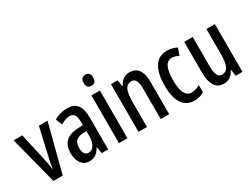

<svg xmlns="http://www.w3.org/2000/svg" viewBox="-59 -1308 2462 1881"><g transform="rotate(-30 1171.5 -368.0)"><path d="M143 0 4 -540H102L171 -230Q178 -200 183.5 -169.5Q189 -139 193 -107H197Q198 -126 203 -153Q208 -180 215 -212L290 -540H388L248 0Z M615 -550Q692 -550 727 -501.5Q762 -453 762 -362V0H690L675 -74H673Q651 -32 620.5 -11Q590 10 546 10Q504 10 477 -13Q450 -36 437 -73Q424 -110 424 -153Q424 -235 470.5 -279Q517 -323 603 -327L666 -330V-361Q666 -418 650 -445Q634 -472 597 -472Q553 -472 493 -437L464 -509Q531 -550 615 -550ZM622 -260Q522 -254 522 -156Q522 -67 582 -67Q621 -67 644 -105Q667 -143 667 -209V-263Z M934 -746Q987 -746 987 -683Q987 -621 934 -621Q879 -621 879 -683Q879 -746 934 -746ZM980 -540V0H884V-540Z M1317 -550Q1452 -550 1452 -363V0H1356V-341Q1356 -402 1341.5 -433.5Q1327 -465 1292 -465Q1242 -465 1221.5 -420.5Q1201 -376 1201 -274V0H1105V-540H1181L1192 -468H1198Q1215 -507 1246.5 -528.5Q1278 -550 1317 -550Z M1739 10Q1553 10 1553 -267Q1553 -397 1599 -473.5Q1645 -550 1741 -550Q1775 -550 1802.5 -542.5Q1830 -535 1853 -522L1825 -444Q1784 -466 1748 -466Q1651 -466 1651 -267Q1651 -73 1750 -73Q1795 -73 1846 -102V-22Q1823 -6 1794 2Q1765 10 1739 10Z M2281 -540V0H2205L2194 -71H2188Q2151 10 2070 10Q1998 10 1966 -43.5Q1934 -97 1934 -188V-540H2030V-210Q2030 -76 2092 -76Q2145 -76 2165 -120.5Q2185 -165 2185 -256V-540Z"/></g></svg>

Font: Noto Sans Lao UI ExtCond Med
Style: Regular
Weight: 500
Width: 2
Designer: Monotype Design Team
Foundry: Monotype Imaging Inc.
Version: Version 2.000; ttfautohint (v1.8.4.7-5d5b)